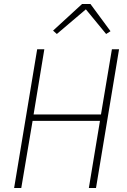

<svg xmlns="http://www.w3.org/2000/svg" viewBox="-20 -946 640 966"><path d="M483 -338H144L87 0H51L167 -698H203L149 -370H488L543 -698H579L463 0H427ZM435 -926 536 -789 514 -775 412 -899 266 -775 247 -792 393 -926Z"/></svg>

Font: IBM Plex Mono ExtraLight
Style: Italic
Weight: 200
Italic angle: -9°
Monospace: yes
Designer: Mike Abbink, Paul van der Laan, Pieter van Rosmalen
Foundry: Bold Monday
Version: Version 2.3